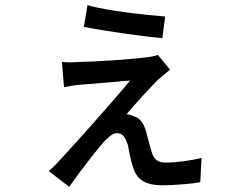

<svg xmlns="http://www.w3.org/2000/svg" viewBox="-20 -664 940 744"><path d="M620 -600C554 -605 392 -622 319 -644L305 -560C383 -544 540 -522 609 -516L620 -600ZM383 -115C402 -134 416 -148 433 -148C457 -148 466 -130 476 -101C479 -82 487 -40 496 -15C510 31 541 54 611 54C653 54 727 48 756 42L761 -52C726 -43 668 -34 622 -34C593 -34 578 -45 569 -71C562 -92 553 -128 547 -151C539 -182 523 -209 496 -214C487 -219 476 -221 470 -221C495 -251 571 -336 598 -360C609 -369 626 -384 639 -394L592 -451C584 -448 567 -444 555 -443C497 -434 329 -424 289 -424C266 -422 236 -422 220 -424L228 -326C243 -329 268 -334 293 -336C313 -337 347 -340 381 -343L393 -344C429 -347 464 -350 484 -352C454 -315 407 -261 360 -208L352 -199C350 -196 347 -194 345 -191L337 -182L330 -174C281 -119 235 -68 206 -37C190 -20 181 -11 169 -1L248 60C260 43 274 24 287 6L294 -3C330 -51 367 -97 383 -115Z"/></svg>

Font: Glow Sans SC Condensed Medium
Style: Regular
Weight: 600
Width: 3
Designer: Ryoko NISHIZUKA (kana, bopomofo & ideographs); Paul D. Hunt (Latin, Greek & Cyrillic); Sandoll Communications, Soo-young
Version: Version 0.93